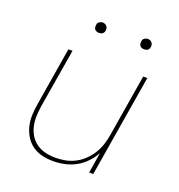

<svg xmlns="http://www.w3.org/2000/svg" viewBox="-128 -804 856 919"><g transform="rotate(20 300.0 -344.5)"><path d="M242 8Q213 8 186 1.5Q159 -5 137 -20.5Q115 -36 100.5 -59.5Q86 -83 79.5 -109.5Q73 -136 74 -165Q75 -194 80 -223L129 -520H150L100 -220Q96 -194 95 -168Q94 -142 99.5 -117.5Q105 -93 118 -72Q131 -51 151 -37Q171 -23 196 -17Q221 -11 247 -11Q271 -11 296 -15.5Q321 -20 345 -32Q369 -44 388.5 -62.5Q408 -81 422 -103Q436 -125 444.5 -149.5Q453 -174 457 -199L510 -520H531L445 0H424L441 -105Q427 -79 405 -56Q383 -33 356 -18.5Q329 -4 300 2Q271 8 242 8ZM469 -644Q463 -644 457.5 -646Q452 -648 448 -652.5Q444 -657 443.5 -663.5Q443 -670 444 -676Q444 -681 446.5 -685Q449 -689 453 -691.5Q457 -694 461 -695.5Q465 -697 470 -697Q476 -697 481.5 -694.5Q487 -692 491 -687.5Q495 -683 496 -676.5Q497 -670 496 -664Q495 -659 492.5 -655Q490 -651 486.5 -648.5Q483 -646 478.5 -645Q474 -644 469 -644ZM239 -644Q233 -644 227.5 -646Q222 -648 218 -652.5Q214 -657 213.5 -663.5Q213 -670 214 -676Q214 -681 216.5 -685Q219 -689 223 -691.5Q227 -694 231 -695.5Q235 -697 240 -697Q246 -697 251.5 -694.5Q257 -692 261 -687.5Q265 -683 266 -676.5Q267 -670 266 -664Q265 -659 262.5 -655Q260 -651 256.5 -648.5Q253 -646 248.5 -645Q244 -644 239 -644Z"/></g></svg>

Font: Iosevka Thin Extended Oblique
Style: Regular
Weight: 100
Width: 7
Italic angle: -9°
Monospace: yes
Designer: Belleve Invis
Foundry: Belleve Invis
Version: Version 32.5.0; ttfautohint (v1.8.4)